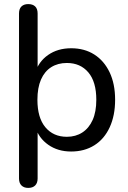

<svg xmlns="http://www.w3.org/2000/svg" viewBox="-20 -732 627 939"><path d="M118 187Q97 187 85 175Q73 163 73 141V-666Q73 -689 85 -700.5Q97 -712 118 -712Q140 -712 152 -700.5Q164 -689 164 -666V-375H152Q168 -430 215 -463Q262 -496 328 -496Q393 -496 441 -465.5Q489 -435 516 -378.5Q543 -322 543 -244Q543 -167 516.5 -109.5Q490 -52 441.5 -21.5Q393 9 328 9Q263 9 216 -24Q169 -57 153 -111H164V141Q164 163 152 175Q140 187 118 187ZM307 -63Q350 -63 382.5 -84Q415 -105 433 -145Q451 -185 451 -244Q451 -332 412 -378Q373 -424 307 -424Q263 -424 230.5 -403.5Q198 -383 180.5 -343Q163 -303 163 -244Q163 -156 202 -109.5Q241 -63 307 -63Z"/></svg>

Font: Nunito ExtraLight Medium
Style: Regular
Weight: 500
Version: Version 3.602